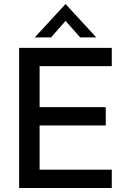

<svg xmlns="http://www.w3.org/2000/svg" viewBox="-20 -935 623 955"><path d="M75 -697H536V-606H177V-402H506V-311H177V-91H536V0H75ZM306 -915 459 -749H379L306 -831L234 -749H153Z"/></svg>

Font: Hanken Grotesk Medium
Style: Regular
Weight: 500
Designer: Alfredo Marco Pradil
Foundry: Hanken Design Co.
Version: Version 3.014